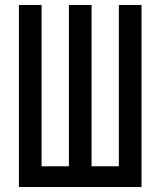

<svg xmlns="http://www.w3.org/2000/svg" viewBox="-20 -749 642 769"><path d="M55.7 -729H146.5V-83H255.9V-729H346.7V-83H456.1V-729H546.9V0H55.7Z"/></svg>

Font: Vazir Code Hack
Style: Code-Hack
Weight: 400
Foundry: DejaVu fonts team - Redesigned by Saber Rastikerdar
Version: Version 1.1.2